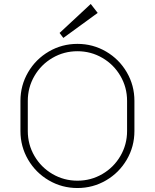

<svg xmlns="http://www.w3.org/2000/svg" viewBox="-20 -932 780 967"><path d="M657 -424V-272Q657 -194 618.5 -128Q580 -62 514 -23.5Q448 15 370 15Q292 15 226 -23.5Q160 -62 121.5 -128Q83 -194 83 -272V-424Q83 -502 121.5 -568Q160 -634 226 -672.5Q292 -711 370 -711Q448 -711 514 -672.5Q580 -634 618.5 -568Q657 -502 657 -424ZM370 -22Q438 -22 495.5 -55.5Q553 -89 586.5 -146.5Q620 -204 620 -272V-424Q620 -492 586.5 -549.5Q553 -607 495.5 -640.5Q438 -674 370 -674Q302 -674 244.5 -640.5Q187 -607 153.5 -549.5Q120 -492 120 -424V-272Q120 -204 153.5 -146.5Q187 -89 244.5 -55.5Q302 -22 370 -22ZM437 -912 472 -867 299 -741 280 -766Z"/></svg>

Font: M Major Mono Display
Style: Regular
Weight: 400
Designer: Emre Parlak
Foundry: Emre Parlak
Version: Version 2.000; ttfautohint (v1.8) -l 8 -r 50 -G 200 -x 14 -D